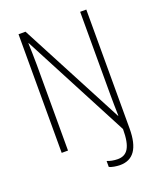

<svg xmlns="http://www.w3.org/2000/svg" viewBox="-161 -811 898 1086"><g transform="rotate(-20 288.0 -268.0)"><path d="M372 178C451 178 492 121 492 2V-714H455V-217C455 -179 456 -133 457 -88H455L126 -714H84V0H122V-516C122 -570 120 -609 119 -647H121L456 -8C456 103 427 142 370 142C348 142 323 137 307 130V166C321 173 348 178 372 178Z"/></g></svg>

Font: Noto Sans Ethiopic Condensed ExtraLight
Style: Regular
Weight: 200
Width: 3
Designer: Monotype Design Team
Foundry: Monotype Imaging Inc.
Version: Version 2.102